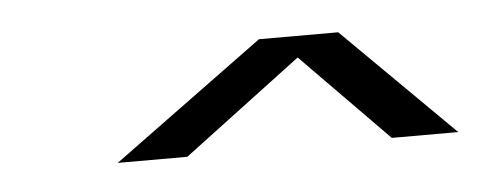

<svg xmlns="http://www.w3.org/2000/svg" viewBox="-26 -763 467 187"><g transform="rotate(-5 208.0 -669.0)"><path d="M83.5 -615 231 -723H308.5L416.5 -616H351.5L267 -702L151.5 -615Z"/></g></svg>

Font: Anybody ExtraExpanded Regular
Style: Italic
Weight: 400
Width: 8
Italic angle: -10°
Designer: Tyler Finck
Foundry: Etcetera Type Company
Version: Version 1.010; ttfautohint (v1.8.3) -l 8 -r 50 -G 200 -x 14 